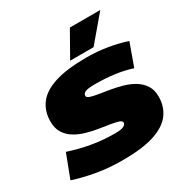

<svg xmlns="http://www.w3.org/2000/svg" viewBox="-237 -1110 1244 1290"><g transform="rotate(-30 385.5 -465.0)"><path d="M784 -662 721 -487Q660 -507 589 -516.5Q518 -526 440 -526Q379 -526 361 -516Q343 -506 343 -490Q343 -477 366 -469.5Q389 -462 426.5 -456Q464 -450 509.5 -442.5Q555 -435 600.5 -422Q646 -409 683.5 -386.5Q721 -364 744.5 -328.5Q768 -293 768 -241Q768 -164 726.5 -107.5Q685 -51 593 -20.5Q501 10 348 10Q237 10 142.5 -7Q48 -24 -27 -49L42 -230Q127 -202 212.5 -187Q298 -172 390 -172Q440 -172 458.5 -182Q477 -192 477 -206Q477 -220 454 -227.5Q431 -235 393.5 -241Q356 -247 311 -254Q266 -261 220.5 -274Q175 -287 137.5 -309.5Q100 -332 77 -368Q54 -404 54 -457Q54 -537 96.5 -593.5Q139 -650 232 -680Q325 -710 478 -710Q560 -710 636.5 -697.5Q713 -685 784 -662ZM373 -746 483 -940H719L555 -746Z"/></g></svg>

Font: Georama Extended Black
Style: Italic
Weight: 900
Width: 7
Italic angle: -9°
Designer: Jean-Baptiste Levee
Foundry: Production Type
Version: Version 1.000